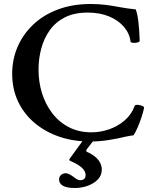

<svg xmlns="http://www.w3.org/2000/svg" viewBox="-20 -696 761 962"><path d="M430 13Q348 13 277.5 -11Q207 -35 153.5 -80Q100 -125 70.5 -187.5Q41 -250 41 -326Q41 -398 68 -461Q95 -524 146 -572.5Q197 -621 270 -648.5Q343 -676 435 -676Q478 -676 514 -671Q550 -666 584.5 -659.5Q619 -653 660 -649Q669 -626 673.5 -586Q678 -546 680 -492Q680 -486 668.5 -483Q657 -480 645.5 -481.5Q634 -483 634 -488Q629 -529 600.5 -562Q572 -595 526 -614Q480 -633 419 -633Q352 -633 305 -609Q258 -585 229 -544Q200 -503 186.5 -452Q173 -401 173 -347Q173 -285 190.5 -229Q208 -173 242 -128.5Q276 -84 325.5 -58.5Q375 -33 438 -33Q483 -33 526.5 -48Q570 -63 604.5 -92.5Q639 -122 655 -166Q657 -172 672 -170.5Q687 -169 696 -164Q702 -161 702 -156Q698 -136 689 -108.5Q680 -81 669 -56Q658 -31 649 -18Q641 -17 631.5 -15.5Q622 -14 608 -11Q572 -2 525.5 5.5Q479 13 430 13ZM356 246Q314 246 295 234.5Q276 223 276 204Q276 189 286 180.5Q296 172 309 172Q324 172 348 190Q369 207 380 207Q409 207 409 181Q409 144 338 113Q327 109 327 105Q327 103 330 98L405 -5H459L416 50Q412 56 412 59Q412 65 425 69Q490 102 490 154Q490 183 470 203.5Q450 224 419 235Q388 246 356 246Z"/></svg>

Font: Junicode SmExp
Style: Bold
Weight: 700
Width: 6
Designer: Peter S. Baker
Version: Version 2.205; ttfautohint (v1.8.4)